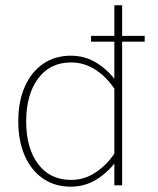

<svg xmlns="http://www.w3.org/2000/svg" viewBox="-20 -698 594 723"><path d="M524.9 -563H322.8V-541H524.9ZM439.9 -678.2H410.6V-91.8V0H439.9ZM48.8 -241.2Q48.8 -167.5 73 -112.1Q97.2 -56.6 141.6 -25.9Q186 4.9 246.6 4.9Q301.3 4.9 346.7 -24.2Q392.1 -53.2 426.3 -103L410.6 -119.6Q380.9 -75.2 338.9 -47.9Q296.9 -20.5 247.6 -20.5Q168.5 -20.5 123.5 -80.3Q78.6 -140.1 78.6 -240.7Q78.6 -341.8 123.5 -402.3Q168.5 -462.9 247.6 -462.9Q296.9 -462.9 338.9 -435.8Q380.9 -408.7 410.6 -363.8L426.3 -380.4Q392.1 -430.2 346.9 -459.2Q301.8 -488.3 247.1 -488.3Q186.5 -488.3 141.8 -457.3Q97.2 -426.3 73 -370.8Q48.8 -315.4 48.8 -241.2Z"/></svg>

Font: Estedad VF
Style: Regular
Weight: 100
Designer: Amin Abedi
Version: Version 7.3